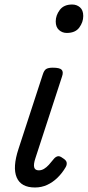

<svg xmlns="http://www.w3.org/2000/svg" viewBox="-20 -815 389 851"><path d="M135 16Q73 16 54 -28.5Q35 -73 62 -155L169 -483Q175 -503 184.5 -509Q194 -515 214 -515Q245 -515 253.5 -505.5Q262 -496 255 -476L137 -114Q128 -87 131.5 -73.5Q135 -60 152 -60Q164 -60 175 -66.5Q186 -73 196.5 -84.5Q207 -96 218 -110Q225 -119 234.5 -122Q244 -125 257 -115Q274 -105 275.5 -94.5Q277 -84 271 -74Q256 -48 235 -27.5Q214 -7 189 4.5Q164 16 135 16ZM276 -669Q256 -669 241.5 -682Q227 -695 227 -720Q227 -747 245 -771Q263 -795 300 -795Q320 -795 334.5 -782.5Q349 -770 349 -744Q349 -717 331.5 -693Q314 -669 276 -669Z"/></svg>

Font: Playwrite SK
Style: Regular
Weight: 400
Designer: Veronika Burian, José Scaglione
Foundry: TypeTogether
Version: Version 1.002